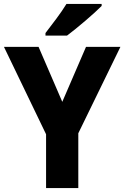

<svg xmlns="http://www.w3.org/2000/svg" viewBox="-20 -1002 629 971"><path d="M494 -972V-982H316C289 -937 243 -878 210 -835V-822H319C370 -860 458 -935 494 -972ZM295 -487 175 -765H0L213 -323V-51H376V-328L589 -765H415Z"/></svg>

Font: Noto Sans Tamil UI SemiCondensed ExtraBold
Style: Regular
Weight: 800
Width: 4
Designer: Jelle Bosma - Monotype Design Team
Foundry: Monotype Imaging Inc.
Version: Version 2.004